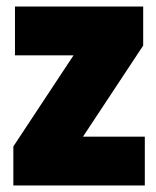

<svg xmlns="http://www.w3.org/2000/svg" viewBox="-20 -570 478 590"><path d="M21 0V-120L206 -400H26V-550H420V-430L235 -150H425V0Z"/></svg>

Font: Encode Sans Condensed Black
Style: Regular
Weight: 900
Width: 3
Designer: Multiple Designers
Foundry: Impallari Type
Version: Version 3.000; ttfautohint (v1.8.3) -l 8 -r 50 -G 200 -x 14 